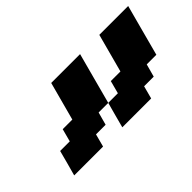

<svg xmlns="http://www.w3.org/2000/svg" viewBox="-45 -878 882 882"><g transform="rotate(-45 396.0 -437.5)"><path d="M379.4 -250H566.9L583.5 -312.5H646L663.1 -375H725.6Q736.8 -416.5 759 -500Q781.2 -583.5 792.5 -625H605L554.7 -437.5H492.2L475.6 -375H413.1Q407.2 -354 396 -312.3Q384.8 -270.5 379.4 -250ZM66.9 -250H254.4L271 -312.5H333.5L350.6 -375H413.1Q424.3 -416.5 446.5 -500Q468.8 -583.5 480 -625H292.5L242.2 -437.5H179.7L163.1 -375H100.6Q95.2 -354 84 -312.3Q72.8 -270.5 66.9 -250Z"/></g></svg>

Font: Faithful 32x
Style: SemiboldOblique
Weight: 400
Foundry: Faithful Resource Pack
Version: Version 1.0; January 27, 2023